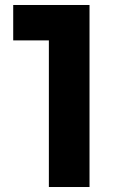

<svg xmlns="http://www.w3.org/2000/svg" viewBox="-20 -750 468 770"><path d="M176 -588H33V-730H339V0H176Z"/></svg>

Font: Sora-SIA
Style: Bold
Weight: 700
Designer: Jonathan Barnbrook, Julián Moncada
Foundry: Barnbrook Fonts
Version: Version 2.000